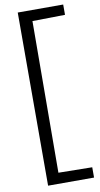

<svg xmlns="http://www.w3.org/2000/svg" viewBox="-108 -802 575 1103"><g transform="rotate(-10 179.5 -250.0)"><path d="M79.1 254.9H347.2V194.8L150.4 191.9L154.8 -691.9L345.2 -694.8V-754.9H80.1Z"/></g></svg>

Font: Parastoo
Style: Regular
Weight: 400
Foundry: Saber Rastikerdar (saber.rastikerdar@gmail.com)
Version: Version 2.0.1